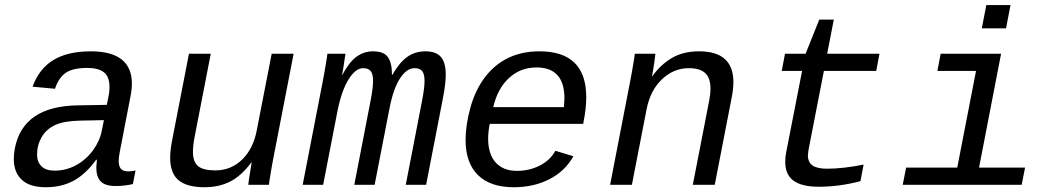

<svg xmlns="http://www.w3.org/2000/svg" viewBox="-20 -745 4241 774"><path d="M497.1 -54.2Q510.3 -54.2 526.4 -57.6L515.6 -2.9Q481.4 4.9 446.3 4.9Q403.8 4.9 386 -13.7Q368.2 -32.2 368.2 -69.3L370.6 -101.1H367.7Q324.2 -41.5 275.6 -15.9Q227.1 9.8 164.6 9.8Q99.6 9.8 67.6 -20.5Q35.6 -50.8 35.6 -104Q35.6 -124 40 -147.5Q73.2 -317.9 295.4 -320.3L410.6 -322.3Q418.9 -361.8 420.2 -372.3Q421.4 -382.8 421.4 -394.5Q421.4 -436 398.9 -453.6Q376.5 -471.2 331.5 -471.2Q274.9 -471.2 245.8 -451.9Q216.8 -432.6 201.7 -387.2L111.3 -395.5Q137.7 -468.3 195.6 -503.2Q253.4 -538.1 345.7 -538.1Q511.7 -538.1 511.7 -407.7Q511.7 -385.7 506.8 -360.4L462.9 -132.8Q458.5 -111.8 458.5 -95.7Q458.5 -75.2 467.3 -64.7Q476.1 -54.2 497.1 -54.2ZM200.2 -57.1Q246.6 -57.1 287.1 -79.3Q327.6 -101.6 355 -139.2Q382.3 -176.8 390.1 -217.3L398.9 -260.7L305.7 -258.8Q239.7 -257.8 203.4 -241.5Q167 -225.1 148.2 -192.6Q129.4 -160.2 129.4 -122.6Q129.4 -92.3 147.2 -74.7Q165 -57.1 200.2 -57.1Z M829.6 -528.3 764.6 -193.4Q757.8 -158.2 757.8 -133.3Q757.8 -92.3 778.6 -75.2Q799.3 -58.1 847.7 -58.1Q911.6 -58.1 956.5 -102.1Q1001.5 -146 1015.6 -222.2L1075.2 -528.3H1163.6L1083 -112.8Q1079.6 -96.2 1076.4 -77.9Q1073.2 -59.6 1070.6 -43.2Q1067.9 -26.9 1065.9 -15.1Q1064 -3.4 1064 0H981Q981 -5.4 986.1 -37.8Q991.2 -70.3 994.6 -90.3H993.2Q952.6 -35.6 907.5 -12.9Q862.3 9.8 804.7 9.8Q733.4 9.8 699.7 -18.6Q666 -46.9 666 -108.9Q666 -138.2 673.3 -176.3L741.7 -528.3Z M1408.2 0 1473.1 -335Q1483.9 -388.7 1483.9 -418.5Q1483.9 -447.3 1474.1 -458.7Q1464.4 -470.2 1443.8 -470.2Q1413.1 -470.2 1384.8 -424.3Q1356.4 -378.4 1340.3 -296.4L1282.7 0H1200.2L1280.8 -415.5Q1284.2 -432.1 1287.4 -450.4Q1290.5 -468.8 1293.2 -485.1Q1295.9 -501.5 1297.9 -513.2Q1299.8 -524.9 1299.8 -528.3H1372.6L1363.3 -466.3L1358.9 -442.9H1359.9Q1387.7 -495.1 1417.5 -516.6Q1447.3 -538.1 1483.9 -538.1Q1526.9 -538.1 1543.5 -514.9Q1560.1 -491.7 1560.1 -445.3V-442.4H1561Q1590.8 -494.1 1622.3 -516.1Q1653.8 -538.1 1694.8 -538.1Q1737.8 -538.1 1757.3 -515.6Q1776.9 -493.2 1776.9 -444.3Q1776.9 -407.7 1766.1 -352.1L1697.8 0H1615.7L1680.7 -335Q1691.4 -388.7 1691.4 -418.5Q1691.4 -447.3 1681.6 -458.7Q1671.9 -470.2 1651.4 -470.2Q1619.6 -470.2 1592.5 -429Q1565.4 -387.7 1549.8 -306.2L1490.2 0Z M1954.1 -245.6Q1947.8 -211.9 1947.8 -186.5Q1947.8 -123.5 1978.3 -89.8Q2008.8 -56.2 2064 -56.2Q2113.8 -56.2 2156 -77.6Q2198.2 -99.1 2218.8 -137.2L2291.5 -115.2Q2257.8 -54.7 2194.6 -22.5Q2131.3 9.8 2051.3 9.8Q1956.5 9.8 1906.7 -39.3Q1856.9 -88.4 1856.9 -180.7Q1856.9 -241.2 1876.5 -311.8Q1896 -382.3 1935.1 -433.8Q1974.1 -485.4 2029.3 -511.7Q2084.5 -538.1 2154.8 -538.1Q2343.3 -538.1 2343.3 -353Q2343.3 -308.6 2333 -257.3L2331.1 -245.6ZM2143.1 -473.1Q2078.1 -473.1 2032 -430.7Q1985.8 -388.2 1968.3 -313H2253.4L2255.4 -348.1Q2255.4 -473.1 2143.1 -473.1Z M2772.9 0 2838.9 -339.4Q2844.2 -367.7 2844.2 -387.2Q2844.2 -430.2 2823 -450.2Q2801.8 -470.2 2756.8 -470.2Q2696.3 -470.2 2649.2 -426Q2602.1 -381.8 2586.9 -306.2L2527.3 0H2439.5L2520 -415.5Q2523.4 -432.1 2526.6 -450.4Q2529.8 -468.8 2532.5 -485.1Q2535.2 -501.5 2537.1 -513.2Q2539.1 -524.9 2539.1 -528.3H2622.1Q2622.1 -525.4 2617.9 -495.4Q2613.8 -465.3 2608.4 -438H2609.9Q2643.1 -484.4 2688.5 -511.2Q2733.9 -538.1 2798.3 -538.1Q2936.5 -538.1 2936.5 -414.1Q2936.5 -386.2 2929.7 -352.1L2861.3 0Z M3131.3 -459 3144.5 -528.3H3227.5L3282.7 -666H3341.3L3314.5 -528.3H3525.4L3512.2 -459H3301.3L3239.3 -140.6L3236.8 -119.1Q3236.8 -91.3 3255.4 -78.1Q3273.9 -64.9 3313.5 -64.9Q3378.4 -64.9 3461.4 -81.5L3448.7 -14.6Q3362.8 7.8 3280.8 7.8Q3212.9 7.8 3179.2 -16.4Q3145.5 -40.5 3145.5 -92.3Q3145.5 -114.3 3149.4 -131.3L3213.4 -459Z M3926.8 -69.3H4112.3L4098.6 0H3619.1L3632.8 -69.3H3838.9L3914.6 -459H3758.8L3772 -528.3H4015.6ZM3938 -630.9 3956.1 -724.6H4053.7L4035.6 -630.9Z"/></svg>

Font: Cousine
Style: Italic
Weight: 400
Italic angle: -12°
Monospace: yes
Designer: Steve Matteson
Foundry: Monotype Imaging Inc.
Version: Version 1.21